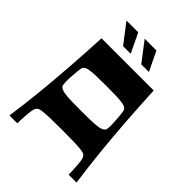

<svg xmlns="http://www.w3.org/2000/svg" viewBox="-246 -1000 1123 1123"><g transform="rotate(45 315.5 -438.5)"><path d="M37.9 0Q53.9 -110.6 65.1 -221.3Q76.2 -331.9 84.7 -449.9Q93.2 -567.9 99.6 -700H531.3Q538 -567.9 546.3 -449.9Q554.6 -331.9 566.1 -221.3Q577.6 -110.6 593 0H527.8Q527.8 -9.3 527.2 -26.4Q526.5 -43.5 525.2 -62.1Q523.9 -89.8 520 -112.6Q516.2 -135.4 504.5 -143.8Q500.8 -146.8 494 -149.3Q487.2 -151.8 468.6 -153.9Q450.1 -156.1 413.8 -157.3Q377.5 -158.4 315.4 -158.4Q253.4 -158.4 217.1 -157.3Q180.8 -156.1 162.2 -153.9Q143.7 -151.8 136.9 -149.3Q130.1 -146.8 126.4 -143.8Q115.4 -135.4 111.2 -112.6Q107 -89.8 105.7 -62.1Q104.4 -43.5 103.7 -26.4Q103.1 -9.3 103.1 0ZM315.4 -315.3Q360 -315.3 391.7 -316.1Q423.3 -317 444.5 -319.5Q465.7 -322 477.8 -327.3Q489.8 -332.6 495.8 -342.3Q499.2 -352.6 499.5 -372Q499.9 -391.3 497.5 -422.8Q495.6 -448.7 494.1 -464.1Q492.6 -479.5 491.1 -487.3Q489.6 -495.1 487.7 -498.4Q485.9 -501.7 483.6 -503.7Q475.2 -512.7 455.3 -516.7Q435.5 -520.8 401.3 -521.9Q367.1 -523.1 315.4 -523.1Q263.8 -523.1 229.6 -521.9Q195.4 -520.8 176 -516.7Q156.7 -512.7 147.3 -503.7Q145 -501.7 143.1 -498.4Q141.3 -495.1 139.8 -487.3Q138.3 -479.5 136.8 -464.1Q135.3 -448.7 133.4 -422.8Q131 -391.3 131.7 -372Q132.4 -352.6 135.1 -342.3Q141.1 -332.6 153.1 -327.3Q165.2 -322 186.4 -319.5Q207.5 -317 239.2 -316.1Q270.9 -315.3 315.4 -315.3ZM371.8 -756.6 280 -876.7H377.2L435 -756.6ZM221.3 -756.6 129.5 -876.7H226.7L284.4 -756.6Z"/></g></svg>

Font: Ojuju ExtraLight
Style: Regular
Weight: 200
Designer: Chisaokwu Joboson, Mirko Velimirovic
Foundry: Udi Foundry
Version: Version 1.000